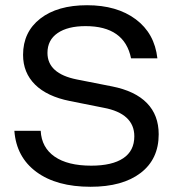

<svg xmlns="http://www.w3.org/2000/svg" viewBox="-20 -705 677 735"><path d="M326.7 10Q196.7 10 119.6 -46.7Q42.5 -103.3 35 -204.2H135.8Q139.2 -140 189.2 -105.4Q239.2 -70.8 329.2 -70.8Q409.2 -70.8 451.7 -99.2Q494.2 -127.5 494.2 -183.3Q494.2 -226.7 464.6 -254.2Q435 -281.7 376.7 -292.5L247.5 -318.3Q160 -335.8 114.2 -381.2Q68.3 -426.7 68.3 -495Q68.3 -582.5 134.2 -633.8Q200 -685 313.3 -685Q427.5 -685 499.6 -631.2Q571.7 -577.5 582.5 -481.7H481.7Q456.7 -605 307.5 -605Q239.2 -605 200.4 -578.3Q161.7 -551.7 161.7 -502.5Q161.7 -423.3 274.2 -400.8L409.2 -374.2Q497.5 -356.7 542.5 -310.4Q587.5 -264.2 587.5 -190.8Q587.5 -95.8 518.3 -42.9Q449.2 10 326.7 10Z"/></svg>

Font: Funnel Display Light
Style: Regular
Weight: 400
Version: Version 1.000